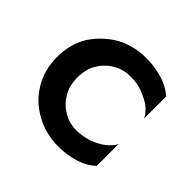

<svg xmlns="http://www.w3.org/2000/svg" viewBox="-127 -599 738 738"><g transform="rotate(45 242.0 -230.0)"><path d="M160 -154Q141 -185 141 -230Q141 -275 160 -306Q179 -339 212 -358Q243 -377 284 -377Q323 -377 346 -367Q376 -356 400 -340Q424 -321 434 -299V-419Q409 -443 369 -456Q321 -470 279 -470Q208 -470 153 -440Q98 -408 63 -355Q30 -301 30 -230Q30 -160 63 -106Q96 -51 153 -21Q208 10 279 10Q321 10 369 -4Q409 -18 434 -42V-161Q424 -140 400 -122Q383 -108 348 -94Q310 -83 284 -83Q243 -83 212 -102Q179 -121 160 -154Z"/></g></svg>

Font: NM-font
Style: Medium
Weight: 500
Designer: ""
Foundry: ""
Version: ""